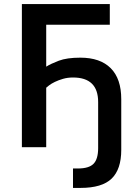

<svg xmlns="http://www.w3.org/2000/svg" viewBox="-20 -720 671 939"><path d="M87 -700H517V-599H206V-394Q228 -408 267.5 -423Q307 -438 373 -438Q470 -438 521.5 -386.5Q573 -335 573 -235V13Q573 108 526 153.5Q479 199 374 199H337V104H361Q415 104 437.5 81Q460 58 460 4V-221Q460 -341 337 -341Q311 -341 288.5 -334.5Q266 -328 248.5 -319.5Q231 -311 220 -302.5Q209 -294 206 -291V0H87Z"/></svg>

Font: Golos UI Medium
Style: Regular
Weight: 500
Designer: A.Korolkova, Vitaly Kuzmin
Foundry: ParaType Ltd
Version: Version 2.000